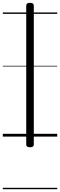

<svg xmlns="http://www.w3.org/2000/svg" viewBox="-20 -974 428 1369"><path d="M194 76Q167 76 167 57V-934Q167 -954 194 -954Q221 -954 221 -934V57Q221 76 194 76ZM0 365H388V375H0ZM0 -20H388V0H0ZM0 -505H388V-500H0ZM0 -885H388V-875H0Z"/></svg>

Font: Playwrite IT Moderna Guides
Style: Regular
Weight: 400
Designer: Veronika Burian, José Scaglione
Foundry: TypeTogether
Version: Version 1.003